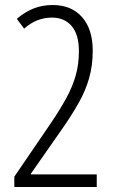

<svg xmlns="http://www.w3.org/2000/svg" viewBox="-20 -744 452 764"><path d="M365 0H37V-41L181 -252Q219 -308 244 -354Q269 -400 281.5 -444.5Q294 -489 294 -540Q294 -607 265 -640.5Q236 -674 187 -674Q125 -674 76 -630L47 -669Q78 -696 113 -710Q148 -724 190 -724Q264 -724 306.5 -676Q349 -628 349 -542Q349 -483 334.5 -432.5Q320 -382 292.5 -333.5Q265 -285 228 -232L103 -53V-50H365Z"/></svg>

Font: Noto Sans ExtraCondensed Light
Style: Regular
Weight: 300
Width: 2
Designer: Monotype Design Team
Foundry: Monotype Imaging Inc.
Version: Version 2.013; ttfautohint (v1.8.4.7-5d5b)